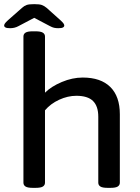

<svg xmlns="http://www.w3.org/2000/svg" viewBox="-26 -904 677 926"><path d="M132 2Q107 2 97 -4.5Q87 -11 87 -23V-728Q87 -740 97 -746.5Q107 -753 132 -753H145Q170 -753 180.5 -746.5Q191 -740 191 -728V-457Q221 -487 272 -508.5Q323 -530 373 -530Q460 -530 506 -484.5Q552 -439 552 -353V-23Q552 -11 542 -4.5Q532 2 507 2H493Q468 2 458 -4.5Q448 -11 448 -23V-341Q448 -392 422.5 -417Q397 -442 342 -442Q301 -442 259.5 -423Q218 -404 191 -372V-23Q191 -11 181 -4.5Q171 2 146 2ZM23 -768Q7 -768 0.5 -771.5Q-6 -775 -6 -781Q-6 -785 -2.5 -790.5Q1 -796 12 -806L80 -866Q91 -876 102.5 -880Q114 -884 139 -884Q164 -884 175.5 -880Q187 -876 199 -866L266 -806Q277 -796 280.5 -790.5Q284 -785 284 -781Q284 -775 277.5 -771.5Q271 -768 255 -768Q244 -768 235 -770Q226 -772 215 -778L139 -818L63 -778Q45 -768 23 -768Z"/></svg>

Font: Asap Semi Expanded Medium
Style: Regular
Weight: 500
Width: 6
Designer: Pablo Cosgaya
Foundry: Omnibus-Type
Version: Version 3.001; ttfautohint (v1.8.4.7-5d5b)